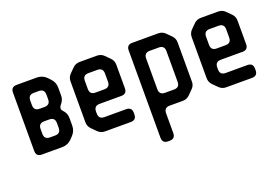

<svg xmlns="http://www.w3.org/2000/svg" viewBox="-95 -775 1861 1280"><g transform="rotate(-20 835.5 -135.5)"><path d="M90 9H234Q274 9 302 -19L318 -36Q346 -64 346 -104V-157Q346 -192 321 -217Q312 -226 312 -237Q312 -247 320 -257Q345 -285 345 -315V-372Q345 -412 317 -440L301 -457Q273 -485 233 -485H90Q50 -485 50 -445V-31Q50 9 90 9ZM140 -323V-356Q140 -396 180 -396H215Q255 -396 255 -356V-323Q255 -283 215 -283H180Q140 -283 140 -323ZM140 -120V-154Q140 -194 180 -194H216Q256 -194 256 -154V-120Q256 -80 216 -80H180Q140 -80 140 -120Z M488 -13Q509 8 537 8H721Q761 8 761 -32V-43Q761 -83 721 -83H567Q527 -83 527 -123V-137Q527 -177 567 -177H721Q761 -177 761 -217V-384Q761 -413 741 -433L709 -465Q689 -485 660 -485H537Q508 -485 488 -465L456 -433Q436 -413 436 -384V-94Q436 -65 456 -45ZM527 -297V-355Q527 -395 567 -395H630Q670 -395 670 -355V-297Q670 -257 630 -257H567Q527 -257 527 -297Z M911 214H922Q962 214 962 174V34Q962 -6 1002 -6H1095Q1124 -6 1144 -26L1176 -58Q1198 -80 1196 -108V-384Q1196 -413 1176 -433L1144 -465Q1124 -485 1095 -485H911Q871 -485 871 -445V174Q871 214 911 214ZM962 -137V-355Q962 -395 1002 -395H1066Q1106 -395 1106 -355V-137Q1106 -97 1066 -97H1002Q962 -97 962 -137Z M1348 -13Q1369 8 1397 8H1581Q1621 8 1621 -32V-43Q1621 -83 1581 -83H1427Q1387 -83 1387 -123V-137Q1387 -177 1427 -177H1581Q1621 -177 1621 -217V-384Q1621 -413 1601 -433L1569 -465Q1549 -485 1520 -485H1397Q1368 -485 1348 -465L1316 -433Q1296 -413 1296 -384V-94Q1296 -65 1316 -45ZM1387 -297V-355Q1387 -395 1427 -395H1490Q1530 -395 1530 -355V-297Q1530 -257 1490 -257H1427Q1387 -257 1387 -297Z"/></g></svg>

Font: WDXL Lubrifont JP N
Style: Regular
Weight: 400
Designer: [WDXL Lubrifont] Copyright 2020-2022 (c) NightFurySL2001, Skr-ZERO; [ZCOOL QingKe HuangYou] Copyright 2018-2022 (c) The 
Version: Version 2.001;hotconv 1.1.1;makeotfexe 2.6.0